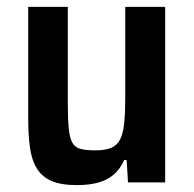

<svg xmlns="http://www.w3.org/2000/svg" viewBox="-20 -530 563 558"><path d="M204 8Q158 8 130 -4Q102 -16 87 -40.5Q72 -65 67 -101.5Q62 -138 62 -187V-510H177V-230Q177 -183 180 -155Q183 -127 191 -114Q199 -101 215 -97Q231 -93 257 -93Q286 -93 303.5 -100.5Q321 -108 329.5 -125.5Q338 -143 341 -172.5Q344 -202 344 -246V-510H460V0H352L348 -65H341Q330 -40 311.5 -23.5Q293 -7 266 0.5Q239 8 204 8Z"/></svg>

Font: Saira SemiCondensed SemiBold
Style: Regular
Weight: 600
Width: 4
Designer: Hector Gatti with collaboration of the Omnibus-Type team
Foundry: Omnibus-Type
Version: Version 1.101